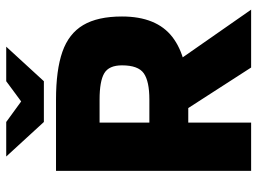

<svg xmlns="http://www.w3.org/2000/svg" viewBox="-125 -702 827 617"><g transform="rotate(-90 288.5 -393.5)"><path d="M280 -202H156V-327H277Q336 -327 361.5 -345Q387 -363 387 -415Q387 -457 361.5 -472Q336 -487 277 -487H156V-627H277Q372 -627 430.5 -606.5Q489 -586 516.5 -539.5Q544 -493 544 -415Q544 -304 478 -253Q412 -202 280 -202ZM203 0H48V-627H203ZM233 -228H407L566 0H380ZM205 -787 271 -739 336 -787H447L336 -666H205L94 -787Z"/></g></svg>

Font: Blinker
Style: Regular
Weight: 400
Designer: Juergen Huber
Foundry: supertype
Version: 1.017